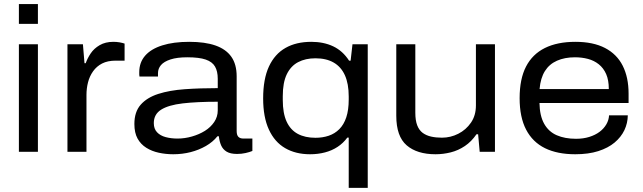

<svg xmlns="http://www.w3.org/2000/svg" viewBox="-20 -744 3149 941"><path d="M72.6 -627V-724H165.8V-627ZM72.6 0V-527H165.8V0Z M310.6 0V-527H386.4L394.1 -434.4H400.1Q408.4 -458.1 424.5 -482.3Q440.6 -506.4 468.6 -522.7Q496.5 -539 535.8 -539Q551.4 -539 566 -536.5Q580.5 -533.9 590.6 -530.4V-446.8H547.3Q507.6 -446.8 480.5 -432.9Q453.4 -418.9 436.1 -394.5Q418.9 -370.1 411.4 -340.5Q403.8 -311 403.8 -278.9V0Z M828.9 12Q792.6 12 758.4 4.6Q724.1 -2.8 697 -19.8Q669.8 -36.8 654.2 -64.9Q638.6 -93 638.6 -136.3Q638.6 -195.8 669.5 -230.8Q700.4 -265.9 755.7 -283.7Q811 -301.5 885.6 -306.8Q960.2 -312.1 1047.2 -312.1V-358Q1047.2 -394.7 1033.8 -417.8Q1020.5 -441 988.2 -452.1Q956 -463.2 898.4 -463.2Q847.8 -463.2 815.7 -452.7Q783.6 -442.2 768.9 -424.9Q754.3 -407.6 754.3 -385.6V-368.9H663.5Q662.5 -374.4 662.5 -379.1Q662.5 -383.8 662.5 -390.3Q662.5 -438.1 691.4 -471.2Q720.3 -504.3 775.3 -521.6Q830.2 -539 907.6 -539Q984.6 -539 1036.1 -521Q1087.7 -502.9 1113.8 -465.8Q1139.9 -428.8 1139.9 -369.7V-101.9Q1139.9 -82 1148.3 -73.4Q1156.6 -64.9 1173.1 -64.9H1216.9V-4.1Q1202.7 1.8 1183.2 6.1Q1163.7 10.5 1142 10.5Q1109.3 10.5 1090.9 -0.6Q1072.5 -11.7 1063.9 -31.2Q1055.4 -50.8 1052.6 -76.1H1045.6Q1023.2 -48 988.9 -28.4Q954.7 -8.8 914.1 1.6Q873.5 12 828.9 12ZM849.8 -64.9Q885.4 -64.9 920.6 -75Q955.9 -85 984.3 -102.7Q1012.6 -120.5 1029.9 -146.1Q1047.2 -171.8 1047.2 -202.9V-245.4Q945.3 -245.4 875.4 -237.3Q805.6 -229.1 769.7 -206.5Q733.8 -183.8 733.8 -140.6Q733.8 -112.8 749.5 -96Q765.3 -79.1 791.9 -72Q818.5 -64.9 849.8 -64.9Z M1689.1 176.8V-69.5H1682.1Q1662.1 -42.2 1634.4 -24.1Q1606.8 -5.9 1572.5 3Q1538.3 12 1499.8 12Q1429 12 1377.5 -18Q1325.9 -47.9 1297.8 -109Q1269.7 -170 1269.7 -261.6Q1269.7 -356.6 1298 -417.9Q1326.4 -479.1 1379 -509Q1431.5 -539 1505.9 -539Q1566.2 -539 1613 -516.9Q1659.8 -494.7 1690.8 -446.8H1698.4L1707.5 -527H1782.3V176.8ZM1526.3 -68.7Q1560.8 -68.7 1590.8 -78.7Q1620.8 -88.8 1642.9 -110.9Q1665.1 -133 1677.1 -168.9Q1689.1 -204.9 1689.1 -256.2V-270.8Q1689.1 -333.8 1670.3 -375.3Q1651.5 -416.7 1615.2 -437.5Q1578.9 -458.3 1525.9 -458.3Q1477 -458.3 1441.1 -439.4Q1405.3 -420.6 1385.6 -380.1Q1365.9 -339.5 1365.9 -272.8V-253.7Q1365.9 -189.3 1384.6 -148.3Q1403.4 -107.4 1439.2 -88Q1475.1 -68.7 1526.3 -68.7Z M2114.6 12Q2023.9 12 1973.1 -31.8Q1922.2 -75.6 1922.2 -176.8V-527H2015.5V-191.5Q2015.5 -153.6 2024.8 -129.7Q2034.2 -105.7 2051.7 -92.7Q2069.3 -79.8 2093.3 -74.5Q2117.3 -69.2 2145.6 -69.2Q2188.2 -69.2 2226.2 -88.5Q2264.2 -107.8 2288.4 -143.1Q2312.5 -178.4 2312.5 -227.1V-527H2405.8V0H2331L2323.3 -86H2315.3Q2290.5 -49.9 2258.3 -28.3Q2226.2 -6.6 2189.2 2.7Q2152.2 12 2114.6 12Z M2799.2 12Q2711.7 12 2651.1 -17.7Q2590.5 -47.5 2558.6 -108.5Q2526.7 -169.5 2526.7 -263Q2526.7 -357 2558.1 -417.8Q2589.5 -478.5 2650.6 -508.8Q2711.6 -539 2800 -539Q2887.2 -539 2945.3 -508.8Q3003.3 -478.6 3032 -421.7Q3060.7 -364.8 3060.7 -284.9V-239.3H2624Q2625.1 -176.5 2647 -137.4Q2669 -98.3 2708.8 -81.1Q2748.5 -63.8 2803.1 -63.8Q2838.9 -63.8 2868.2 -73Q2897.5 -82.2 2918.4 -97.8Q2939.3 -113.4 2951.7 -134.6Q2964 -155.8 2965 -178.9H3056.9Q3056.4 -140.3 3040.2 -106.1Q3023.9 -72 2992.1 -45.3Q2960.3 -18.7 2912.1 -3.3Q2864 12 2799.2 12ZM2624.5 -307.6H2963.8Q2963.8 -351.5 2950.8 -381Q2937.7 -410.6 2914.6 -429Q2891.5 -447.4 2861.6 -455.3Q2831.8 -463.2 2797.8 -463.2Q2747.7 -463.2 2709.9 -446.5Q2672.1 -429.8 2650.6 -395.6Q2629.1 -361.3 2624.5 -307.6Z"/></svg>

Font: Archivo SemiBold SemiExpanded
Style: Regular
Weight: 600
Width: 6
Version: Version 2.001